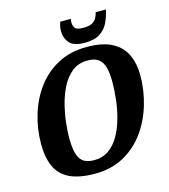

<svg xmlns="http://www.w3.org/2000/svg" viewBox="-117 -880 864 983"><g transform="rotate(-15 315.0 -389.0)"><path d="M266 10Q182 10 131.5 -14.5Q81 -39 59 -88Q37 -137 37 -208Q37 -288 60 -363.5Q83 -439 127.5 -498.5Q172 -558 238 -593Q304 -628 390 -628Q476 -628 526 -600.5Q576 -573 597.5 -526Q619 -479 619 -418Q619 -337 596 -260.5Q573 -184 528.5 -123Q484 -62 418 -26Q352 10 266 10ZM280 -58Q324 -58 356.5 -81Q389 -104 411 -142Q433 -180 446.5 -227.5Q460 -275 466 -325.5Q472 -376 472 -422Q472 -467 464 -497.5Q456 -528 435.5 -544Q415 -560 377 -560Q328 -560 294 -532.5Q260 -505 238.5 -462Q217 -419 205 -369.5Q193 -320 188.5 -276Q184 -232 184 -203Q184 -158 191 -125.5Q198 -93 218.5 -75.5Q239 -58 280 -58ZM388 -651Q330 -651 307.5 -677Q285 -703 285 -740Q285 -751 287.5 -764.5Q290 -778 294 -788H350Q349 -784 348.5 -779Q348 -774 348 -770Q348 -753 356.5 -740Q365 -727 400 -727Q432 -727 448 -736Q464 -745 471 -759Q478 -773 482 -788H536Q529 -753 514 -721.5Q499 -690 469.5 -670.5Q440 -651 388 -651Z"/></g></svg>

Font: Manuale
Style: Bold Italic
Weight: 700
Italic angle: -11°
Version: Version 1.002